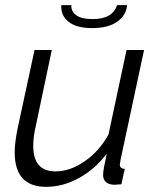

<svg xmlns="http://www.w3.org/2000/svg" viewBox="-20 -715 609 745"><path d="M218 -695H257Q255 -672 275 -656.5Q295 -641 340 -641Q417 -641 434 -695H473Q470 -656 435 -631Q400 -606 338 -606Q276 -606 245.5 -631Q215 -656 218 -695ZM37 -124Q37 -160 48 -215L114 -521H181L119 -227Q109 -184 109 -149Q109 -50 195 -50Q252 -50 308.5 -89Q365 -128 401 -193L471 -521H539L448 -96Q448 -92 446.5 -85.5Q445 -79 445 -77Q445 -60 464 -60L451 0Q424 2 423 2Q380 0 380 -37Q380 -54 394 -118Q348 -58 286 -24Q224 10 159 10Q37 10 37 -124Z"/></svg>

Font: Raleway-v4020
Style: Italic
Weight: 400
Italic angle: -12°
Designer: Matt McInerney, Pablo Impallari, Rodrigo Fuenzalida
Foundry: Matt McInerney, Pablo Impallari, Rodrigo Fuenzalida
Version: Version 4.020;PS 004.020;hotconv 1.0.88;makeotf.lib2.5.64775